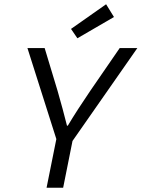

<svg xmlns="http://www.w3.org/2000/svg" viewBox="-20 -883 666 903"><path d="M199 0H277L321 -220L626 -657H543L404 -455C367 -401 325 -336 299 -292H295C284 -338 266 -402 251 -455L190 -657H109L245 -229L199 0ZM344 -703 516 -803 479 -863 314 -747 344 -703Z"/></svg>

Font: Source Code Variable
Style: Italic
Weight: 400
Italic angle: -11°
Monospace: yes
Designer: Paul D. Hunt, Teo Tuominen
Foundry: Adobe Systems Incorporated
Version: Version 1.005;PS 1.0;hotconv 16.6.54;makeotf.lib2.5.65590